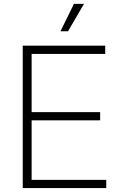

<svg xmlns="http://www.w3.org/2000/svg" viewBox="-20 -961 622 981"><path d="M96.2 0V-727.5H517.6V-685.5H141.6V-388.2H491.7V-346.2H141.6V-42H522.9V0ZM289.1 -801.3 357.9 -941.4H409.2L327.6 -801.3Z"/></svg>

Font: Inter 20pt ExtraLight
Style: Regular
Weight: 250
Version: Version 4.001;git-66647c0bb